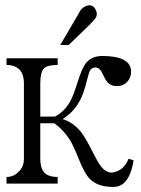

<svg xmlns="http://www.w3.org/2000/svg" viewBox="-20 -700 540 733"><path d="M210 -528.3H242.2L325.2 -608.4V-609.4Q343.8 -627 347.7 -636.7Q353.5 -651.4 341.8 -668.9Q330.1 -684.6 310.5 -677.7Q290 -670.9 279.3 -646.5ZM4.9 -24.4V1H200.2V-24.4Q163.1 -24.4 147.5 -43Q133.8 -59.6 133.8 -93.8V-229.5H187.5Q223.6 -203.1 248 -164.1Q261.7 -140.6 280.3 -93.8Q302.7 -38.1 321.3 -18.6Q351.6 13.7 412.1 13.7Q445.3 13.7 464.8 -14.6Q482.4 -40 490.2 -87.9L470.7 -93.8Q462.9 -72.3 446.3 -57.6Q429.7 -43.9 408.2 -41Q383.8 -41 365.2 -65.4Q353.5 -80.1 333 -121.1Q307.6 -171.9 290 -195.3Q259.8 -233.4 218.8 -245.1Q262.7 -272.5 286.1 -318.4Q299.8 -343.8 311.5 -391.6Q318.4 -418.9 322.3 -428.7Q330.1 -442.4 343.8 -442.4Q354.5 -442.4 362.3 -433.6Q367.2 -428.7 374 -413.1Q383.8 -392.6 391.6 -384.8Q404.3 -371.1 425.8 -371.1Q450.2 -371.1 465.8 -387.7Q480.5 -403.3 480.5 -426.8Q480.5 -456.1 452.1 -471.7Q423.8 -486.3 370.1 -486.3Q328.1 -486.3 305.7 -456.1Q292 -436.5 275.4 -383.8Q259.8 -334 247.1 -311.5Q224.6 -272.5 189.5 -254.9H133.8V-381.8Q133.8 -423.8 147.5 -438.5Q161.1 -452.1 200.2 -452.1V-477.5H4.9V-452.1Q33.2 -452.1 49.8 -438.5Q71.3 -420.9 71.3 -381.8V-93.8Q71.3 -62.5 49.8 -43Q31.2 -24.4 4.9 -24.4Z"/></svg>

Font: BatangChe
Style: Regular
Weight: 400
Monospace: yes
Version: Version 2.21